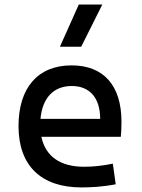

<svg xmlns="http://www.w3.org/2000/svg" viewBox="-20 -815 626 845"><path d="M337.9 9.8C377 9.8 427.7 7.8 489.3 -3.9L476.6 -94.7C433.6 -85.9 392.6 -81.1 349.6 -81.1C245.6 -81.1 180.2 -126.5 162.1 -212.9H511.7C513.7 -233.4 514.6 -254.9 514.6 -279.3C514.6 -440.4 434.6 -527.3 294.9 -527.3C146.5 -527.3 61.5 -428.7 61.5 -259.8C61.5 -85.9 161.1 9.8 337.9 9.8ZM158.2 -292C166.5 -384.3 215.8 -436.5 295.9 -436.5C374 -436.5 420.9 -384.8 420.9 -292ZM243.7 -609.4H337.4L430.2 -794.9H326.7Z"/></svg>

Font: Cascadia Mono NF
Style: Regular
Weight: 400
Monospace: yes
Designer: Aaron Bell
Foundry: Saja Typeworks
Version: Version 2404.023